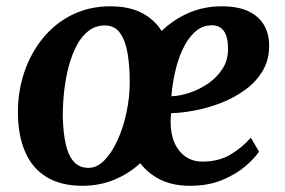

<svg xmlns="http://www.w3.org/2000/svg" viewBox="-20 -588 916 618"><path d="M787.3 -144.8 813.8 -100Q800.2 -79.1 770.3 -53.4Q740.5 -27.6 695.7 -8.8Q650.8 10 592.6 10Q534.9 10 495.3 -10.2Q455.7 -30.5 431.4 -62.7Q394.9 -29 347.6 -9.5Q300.3 10 245.8 10Q176 10 129.8 -18.2Q83.7 -46.5 60.9 -99.3Q38 -152 37.6 -225.1Q37.3 -293.5 58.1 -355.4Q79 -417.2 118 -465.1Q157 -512.9 212.1 -540.3Q267.3 -567.7 335.5 -567.7Q393.8 -567.7 434.7 -547.3Q475.6 -527 500.4 -488.3Q538.9 -525.7 588 -546.7Q637.1 -567.7 693 -567.7Q746 -567.7 779.5 -551.8Q813 -535.8 829.2 -508.2Q845.5 -480.5 846.2 -446Q847.5 -398.1 826.6 -361.9Q805.7 -325.7 770.6 -299.9Q735.4 -274 692.9 -257.3Q650.4 -240.7 608 -232.6Q565.7 -224.5 530.8 -223.7Q530.3 -216.5 529.7 -209.6Q529.1 -202.7 529.1 -196Q529.1 -157 541.8 -128.2Q554.5 -99.4 577.6 -83.6Q600.6 -67.9 631.6 -67.9Q684.6 -67.9 722.7 -91Q760.7 -114.2 787.3 -144.8ZM317.5 -506.1Q288.5 -506.1 266.2 -489.5Q243.9 -472.9 228.1 -443.8Q212.2 -414.7 202 -377.3Q191.8 -339.8 186.9 -297.7Q182 -255.5 182 -213.2Q183.4 -159.7 191.9 -122.8Q200.4 -86 218.2 -66.8Q236 -47.7 264.8 -47.7Q292.1 -47.7 316 -72Q339.8 -96.3 358.2 -136.5Q376.7 -176.7 387.1 -225.7Q397.6 -274.8 397.6 -324.5Q397.6 -375.6 390.6 -416.7Q383.6 -457.8 366.2 -482Q348.7 -506.1 317.5 -506.1ZM662.5 -506.6Q630.4 -506.6 606.8 -484.7Q583.3 -462.9 567.4 -428.1Q551.6 -393.3 543 -353.6Q534.3 -313.9 531.7 -278.1Q559 -279.1 590.5 -289.5Q621.9 -300 650.2 -319.3Q678.4 -338.7 696.2 -366.5Q714 -394.3 714 -430.5Q714 -468.4 701 -487.5Q687.9 -506.6 662.5 -506.6Z"/></svg>

Font: Merriweather 7pt Light
Style: Italic
Weight: 300
Italic angle: -7.8°
Designer: Eben Sorkin
Foundry: Eben Sorkin
Version: Version 2.200;gftools[0.9.31]